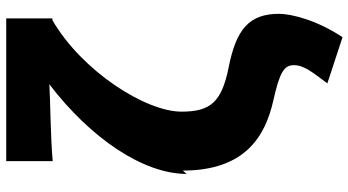

<svg xmlns="http://www.w3.org/2000/svg" viewBox="-278 -580 1147 632"><g transform="rotate(-90 296.0 -264.5)"><path d="M50 -237C50 -30 165 35 280 61C373 82 397 96 397 129C397 162 373 191 337 239L489 289C544 207 566 122 566 80C566 -17 517 -61 389 -86C276 -109 244 -145 244 -241C244 -360 378 -569 545 -666H551V-818H81V-665C156 -672 285 -673 334 -676C155 -539 39 -366 39 -224Z"/></g></svg>

Font: GenEiGothic-pro-Heavy
Style: Bold
Weight: 900
Designer: Ryoko NISHIZUKA (kana & ideographs); Paul D. Hunt (Latin, Greek & Cyrillic); Wenlong ZHANG (bopomofo); Sandoll Communica
Foundry: Adobe Systems Incorporated; o_tamon
Version: Version 1.000.140830